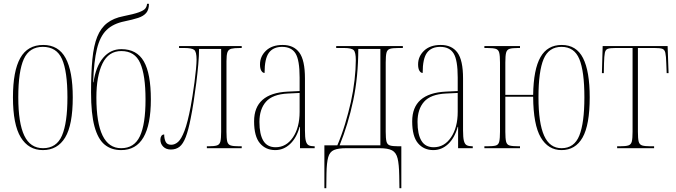

<svg xmlns="http://www.w3.org/2000/svg" viewBox="-20 -778 3547 1008"><path d="M205 10Q130 10 89 -57Q48 -124 48 -267Q48 -405 86.5 -473.5Q125 -542 207 -542Q287 -542 324.5 -473Q362 -404 362 -267Q362 -122 322 -56Q282 10 205 10ZM206 0Q277 0 305.5 -66.5Q334 -133 334 -267Q334 -404 305.5 -468Q277 -532 205 -532Q134 -532 105 -468Q76 -404 76 -267Q76 -132 107.5 -66Q139 0 206 0Z M616 10Q564 10 529 -19Q494 -48 476 -114.5Q458 -181 458 -293Q458 -396 465 -467.5Q472 -539 490.5 -585Q509 -631 542.5 -657Q576 -683 628 -693Q683 -704 709 -713.5Q735 -723 743 -733.5Q751 -744 752 -758H762Q762 -727 747.5 -710Q733 -693 705 -684Q677 -675 634 -666Q574 -654 539.5 -620.5Q505 -587 489 -521.5Q473 -456 469 -346H471Q483 -429 521.5 -474.5Q560 -520 617 -520Q698 -520 735 -456Q772 -392 772 -256Q772 10 616 10ZM616 0Q685 0 714.5 -63Q744 -126 744 -256Q744 -384 716 -447Q688 -510 617 -510Q550 -510 518 -444.5Q486 -379 486 -266Q486 0 616 0Z M877 7Q852 7 837 -8Q822 -23 822 -45Q822 -56 827 -64Q832 -72 842 -72Q842 -50 849.5 -34Q857 -18 879 -18Q898 -18 915 -33Q932 -48 948.5 -91Q965 -134 981 -218Q985 -239 990.5 -273.5Q996 -308 1001 -345.5Q1006 -383 1009 -415.5Q1012 -448 1012 -465Q1012 -507 999 -516.5Q986 -526 948 -526H920V-536H1249V-526H1239Q1209 -526 1194 -522Q1179 -518 1174 -503.5Q1169 -489 1169 -457V-86Q1169 -51 1173 -35Q1177 -19 1191 -14.5Q1205 -10 1235 -10H1249V0H1066V-10H1074Q1105 -10 1119 -14.5Q1133 -19 1137 -35Q1141 -51 1141 -86V-521H1025Q1025 -486 1021 -440Q1017 -394 1010.5 -343Q1004 -292 996.5 -243.5Q989 -195 981 -156Q969 -94 955 -58Q941 -22 922.5 -7.5Q904 7 877 7Z M1425 10Q1375 10 1344.5 -26Q1314 -62 1314 -141Q1314 -288 1490 -297L1553 -300V-371Q1553 -463 1531.5 -497.5Q1510 -532 1461 -532Q1415 -532 1392 -501.5Q1369 -471 1369 -395Q1359 -395 1352 -406.5Q1345 -418 1345 -440Q1345 -482 1376.5 -512Q1408 -542 1464 -542Q1522 -542 1551.5 -502Q1581 -462 1581 -366V-93Q1581 -56 1585.5 -38.5Q1590 -21 1600.5 -15.5Q1611 -10 1630 -10H1632V0H1555V-112H1553Q1537 -54 1503 -22Q1469 10 1425 10ZM1427 -5Q1483 -5 1518 -57Q1553 -109 1553 -191V-290L1491 -287Q1411 -283 1376.5 -244Q1342 -205 1342 -138Q1342 -73 1362.5 -39Q1383 -5 1427 -5Z M1683 210V-15H1751Q1774 -69 1791.5 -127Q1809 -185 1822 -242Q1835 -301 1841.5 -358.5Q1848 -416 1848 -462Q1848 -503 1837 -514.5Q1826 -526 1787 -526H1745V-536H2095V-526H2071Q2041 -526 2027 -521.5Q2013 -517 2009 -501Q2005 -485 2005 -450V-86Q2005 -51 2009 -35Q2013 -19 2027 -14.5Q2041 -10 2071 -10H2087V210H2077L2076 144Q2075 85 2067.5 54Q2060 23 2038.5 11.5Q2017 0 1972 0H1798Q1756 0 1733.5 9.5Q1711 19 1703 47.5Q1695 76 1694 134L1693 210ZM1763 -15H1977V-521H1861Q1861 -376 1834.5 -251Q1808 -126 1763 -15Z M2255 10Q2205 10 2174.5 -26Q2144 -62 2144 -141Q2144 -288 2320 -297L2383 -300V-371Q2383 -463 2361.5 -497.5Q2340 -532 2291 -532Q2245 -532 2222 -501.5Q2199 -471 2199 -395Q2189 -395 2182 -406.5Q2175 -418 2175 -440Q2175 -482 2206.5 -512Q2238 -542 2294 -542Q2352 -542 2381.5 -502Q2411 -462 2411 -366V-93Q2411 -56 2415.5 -38.5Q2420 -21 2430.5 -15.5Q2441 -10 2460 -10H2462V0H2385V-112H2383Q2367 -54 2333 -22Q2299 10 2255 10ZM2257 -5Q2313 -5 2348 -57Q2383 -109 2383 -191V-290L2321 -287Q2241 -283 2206.5 -244Q2172 -205 2172 -138Q2172 -73 2192.5 -39Q2213 -5 2257 -5Z M2928 10Q2858 10 2819 -56.5Q2780 -123 2779 -270H2633V-86Q2633 -51 2637 -34.5Q2641 -18 2656 -14Q2671 -10 2704 -10H2710V0H2523V-10H2538Q2569 -10 2583 -14Q2597 -18 2601 -34.5Q2605 -51 2605 -86V-450Q2605 -485 2601 -501Q2597 -517 2583 -521.5Q2569 -526 2538 -526H2523V-536H2710V-526H2699Q2669 -526 2655 -521.5Q2641 -517 2637 -501Q2633 -485 2633 -450V-280H2779Q2781 -414 2817.5 -478Q2854 -542 2929 -542Q3006 -542 3041 -473Q3076 -404 3076 -267Q3076 -122 3038.5 -56Q3001 10 2928 10ZM2928 0Q2995 0 3021.5 -66.5Q3048 -133 3048 -267Q3048 -404 3021.5 -468Q2995 -532 2928 -532Q2861 -532 2834 -468Q2807 -404 2807 -267Q2807 -132 2836.5 -66Q2866 0 2928 0Z M3220 0V-10H3234Q3265 -10 3279 -14.5Q3293 -19 3297 -35Q3301 -51 3301 -86V-526H3211Q3184 -526 3171.5 -522Q3159 -518 3155.5 -501Q3152 -484 3151 -445L3150 -394H3140L3144 -536H3485L3490 -394H3480L3478 -445Q3477 -484 3473 -501Q3469 -518 3456.5 -522Q3444 -526 3417 -526H3329V-86Q3329 -51 3333 -35Q3337 -19 3351 -14.5Q3365 -10 3395 -10H3414V0Z"/></svg>

Font: Noto Serif Display ExtraCondensed Thin
Style: Regular
Weight: 100
Width: 2
Designer: Monotype Design Team
Foundry: Monotype Imaging Inc.
Version: Version 2.009